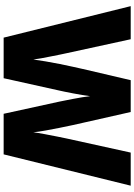

<svg xmlns="http://www.w3.org/2000/svg" viewBox="142 -896 754 1079"><g transform="rotate(90 519.5 -357.0)"><path d="M1024 -714 848 0H620L552 -311Q550 -320 546 -341Q542 -362 536.5 -389Q531 -416 527 -442Q523 -468 521 -486Q519 -468 514.5 -442Q510 -416 505 -389Q500 -362 495.5 -341Q491 -320 489 -311L420 0H192L15 -714H201L279 -356Q282 -343 287 -318.5Q292 -294 297.5 -266Q303 -238 308 -211.5Q313 -185 315 -167Q319 -197 325.5 -236Q332 -275 340 -314.5Q348 -354 355.5 -388Q363 -422 368 -444L431 -714H610L671 -444Q676 -423 683.5 -388.5Q691 -354 699 -314Q707 -274 714 -235Q721 -196 724 -167Q727 -192 734 -229Q741 -266 748 -301.5Q755 -337 759 -355L838 -714Z"/></g></svg>

Font: Noto Sans Syriac Eastern Black
Style: Regular
Weight: 900
Designer: Patrick Giasson and the Monotype Design Team
Foundry: Monotype Imaging Inc.
Version: Version 3.001; ttfautohint (v1.8.4.7-5d5b)